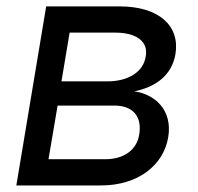

<svg xmlns="http://www.w3.org/2000/svg" viewBox="-20 -565 602 585"><path d="M29.8 0H288C400.9 0 478.3 -61.8 492.5 -146.7C506.7 -230.5 450.6 -278.4 389.2 -286.6C453.1 -299.7 503.2 -334.2 514.6 -400.2C528.8 -487.6 462.7 -545.5 344.8 -545.5H120.7ZM127.8 -79.9 155.5 -243.3H328.8C384.6 -243.3 413.7 -210.2 404.1 -154.8C397 -109 358.3 -79.9 301.1 -79.9ZM167.3 -317.1 192.1 -465.6H331.3C396.3 -465.6 432.5 -437.9 424 -393.5C417.3 -346.2 371.4 -317.1 306.8 -317.1Z"/></svg>

Font: Margiela Sans Text
Style: Italic
Weight: 400
Italic angle: -9.39999°
Designer: Stefan Endress, Andreas Faust
Version: Version 1.100;FEAKit 1.0